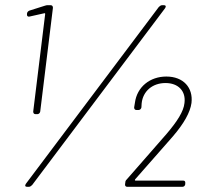

<svg xmlns="http://www.w3.org/2000/svg" viewBox="-20 -720 805 740"><path d="M117 -280H124C129 -280 134 -284 135 -290L184 -690C184 -696 181 -700 175 -700H165C161 -700 158 -700 153 -698L93 -679C88 -677 84 -672 84 -667V-665C83 -659 87 -655 93 -656L151 -669C153 -670 155 -667 154 -665L108 -290C108 -284 111 -280 117 -280ZM592 -693 80 -12C75 -5 77 0 84 0H91C96 0 100 -3 104 -7L616 -688C621 -695 619 -700 612 -700H605C600 -700 596 -697 592 -693ZM501 -29C551 -85 598 -140 646 -194C689 -244 713 -287 718 -323C725 -382 687 -425 621 -425C558 -425 508 -385 500 -324L497 -306C497 -300 500 -296 506 -296H514C519 -296 524 -300 525 -306L526 -322C531 -369 568 -400 618 -400C667 -400 697 -369 691 -323C688 -291 663 -252 622 -204C572 -146 521 -89 469 -29C465 -25 463 -22 463 -17L462 -10C461 -4 465 0 470 0H683C689 0 693 -4 694 -10V-14C695 -20 692 -24 686 -24H502C500 -24 499 -26 501 -29Z"/></svg>

Font: Barlow Thin
Style: Italic
Weight: 250
Italic angle: -7°
Designer: Jeremy Tribby
Foundry: Tribby Type
Version: Version 1.422;hotconv 1.0.109;makeotfexe 2.5.65596